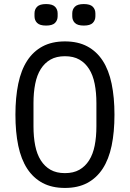

<svg xmlns="http://www.w3.org/2000/svg" viewBox="-20 -914 640 946"><path d="M207 -788Q176 -788 163 -801Q150 -814 150 -834V-848Q150 -868 163 -881Q176 -894 207 -894Q238 -894 251 -881Q264 -868 264 -848V-834Q264 -814 251 -801Q238 -788 207 -788ZM393 -788Q362 -788 349 -801Q336 -814 336 -834V-848Q336 -868 349 -881Q362 -894 393 -894Q424 -894 437 -881Q450 -868 450 -848V-834Q450 -814 437 -801Q424 -788 393 -788ZM300 12Q236 12 190 -12.5Q144 -37 114 -83Q84 -129 70 -196Q56 -263 56 -349Q56 -434 70 -501.5Q84 -569 114 -615Q144 -661 190 -685.5Q236 -710 300 -710Q364 -710 410 -685.5Q456 -661 486 -615Q516 -569 530 -501.5Q544 -434 544 -349Q544 -263 530 -196Q516 -129 486 -83Q456 -37 410 -12.5Q364 12 300 12ZM300 -61Q342 -61 371 -77.5Q400 -94 419 -124Q438 -154 446.5 -196.5Q455 -239 455 -292V-406Q455 -458 446.5 -501Q438 -544 419 -574Q400 -604 371 -620.5Q342 -637 300 -637Q258 -637 229 -620.5Q200 -604 181 -574Q162 -544 153.5 -501Q145 -458 145 -406V-292Q145 -239 153.5 -196.5Q162 -154 181 -124Q200 -94 229 -77.5Q258 -61 300 -61Z"/></svg>

Font: PlemolJP35 Console
Style: Regular
Weight: 400
Version: v2.0.3; ttfautohint (v1.8.4.7-5d5b-dirty) -l 6 -r 45 -G 200 